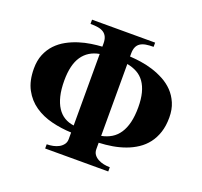

<svg xmlns="http://www.w3.org/2000/svg" viewBox="-118 -806 991 941"><g transform="rotate(20 377.5 -336.0)"><path d="M728 -350.1Q728 -392.6 714.1 -425Q700.2 -457.5 677.5 -481Q654.8 -504.4 625.2 -520.3Q595.7 -536.1 564.2 -545.9Q532.7 -555.7 501.7 -560.1Q470.7 -564.5 444.8 -565.9V-581.1Q444.8 -601.6 450.7 -615Q456.5 -628.4 468.3 -636.2Q480 -644 497.3 -647Q514.6 -649.9 537.1 -649.9V-671.9H208V-649.9Q230.5 -649.9 247.8 -647Q265.1 -644 276.9 -636.2Q288.6 -628.4 294.7 -615Q300.8 -601.6 300.8 -581.1V-564.9Q274.9 -563.5 244.1 -558.8Q213.4 -554.2 182.4 -544.4Q151.4 -534.7 122.3 -518.8Q93.3 -502.9 71 -479.5Q48.8 -456.1 35.4 -424.1Q22 -392.1 22 -350.1Q22 -285.2 45.7 -241.5Q69.3 -197.8 108.6 -170.9Q147.9 -144 198 -131.6Q248 -119.1 300.8 -117.2V-83Q300.8 -66.4 292.2 -54.9Q283.7 -43.5 270.5 -36.1Q257.3 -28.8 240.7 -25.4Q224.1 -22 208 -22V0H537.1V-22Q521 -22 504.6 -25.4Q488.3 -28.8 474.9 -36.1Q461.4 -43.5 453.1 -54.9Q444.8 -66.4 444.8 -83V-116.2Q480.5 -117.7 515.1 -123.5Q549.8 -129.4 581.3 -140.9Q612.8 -152.3 639.6 -170.2Q666.5 -188 686 -213.4Q705.6 -238.8 716.8 -272.7Q728 -306.6 728 -350.1ZM567.9 -345.2Q567.9 -299.8 559.6 -266.1Q551.3 -232.4 535.6 -209Q520 -185.5 497.1 -171.6Q474.1 -157.7 444.8 -151.9V-526.9Q474.1 -521.5 497.1 -508.8Q520 -496.1 535.6 -474.1Q551.3 -452.1 559.6 -420.2Q567.9 -388.2 567.9 -345.2ZM300.8 -153.8Q273.4 -157.2 251.5 -170.4Q229.5 -183.6 214.1 -207.3Q198.7 -231 190.4 -265.1Q182.1 -299.3 182.1 -345.2Q182.1 -427.7 212.6 -472.2Q243.2 -516.6 300.8 -526.9Z"/></g></svg>

Font: Galatia SIL
Style: Bold
Weight: 700
Designer: Development by SIL's NRSI team
Version: Version 2.1